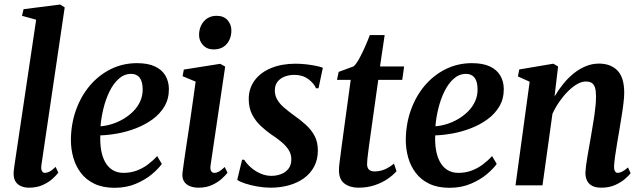

<svg xmlns="http://www.w3.org/2000/svg" viewBox="-20 -838 2903 868"><path d="M167 -90.5Q165 -73.5 169.5 -65Q174 -56.5 183.5 -56.5Q192.5 -56.5 203.5 -62Q214.5 -67.5 231.5 -83.5L243.5 -57.5Q235 -45.5 217.5 -29.8Q200 -14 173.5 -1.8Q147 10.5 111 10.5Q92.5 10.5 76.5 4.2Q60.5 -2 51 -16.2Q41.5 -30.5 41.5 -53.5Q41.5 -58 42.2 -65.2Q43 -72.5 44 -80.5Q45 -88.5 46 -95L143.5 -749L79.5 -766.5L86.5 -796.5L252 -817.5L272.5 -804.5Z M711.5 -97Q697.5 -76.5 667.8 -51.2Q638 -26 595 -7.5Q552 11 498 11Q445 11 407.2 -7Q369.5 -25 346 -55.8Q322.5 -86.5 311.5 -125.2Q300.5 -164 300.5 -205Q301 -277.5 323.5 -340.5Q346 -403.5 386.2 -451Q426.5 -498.5 481 -525.5Q535.5 -552.5 599.5 -552.5Q649 -552.5 680.8 -537.5Q712.5 -522.5 727.8 -496.2Q743 -470 743.5 -437Q744 -391.5 723.5 -357Q703 -322.5 669 -298Q635 -273.5 594 -257.8Q553 -242 511 -234.5Q469 -227 433.5 -226Q432 -191.5 437 -161Q442 -130.5 454.5 -107Q467 -83.5 488 -70Q509 -56.5 538.5 -56.5Q570.5 -56.5 598 -66.8Q625.5 -77 648.8 -94.5Q672 -112 690.5 -132.5ZM573 -504Q541.5 -504 517 -482Q492.5 -460 475.2 -424.8Q458 -389.5 447.8 -348Q437.5 -306.5 434.5 -267Q460 -269 487 -277.5Q514 -286 538.8 -300.8Q563.5 -315.5 583.2 -335.5Q603 -355.5 614.2 -380.8Q625.5 -406 625 -435.5Q624.5 -470.5 611 -487.2Q597.5 -504 573 -504Z M878 10.5Q854.5 10.5 837 3Q819.5 -4.5 811 -19.5Q802.5 -34.5 805 -57Q807 -74 811.5 -105Q816 -136 822.2 -177.8Q828.5 -219.5 835.8 -267.8Q843 -316 850.2 -367.5Q857.5 -419 864.5 -469L805.5 -493.5L811 -523.5L975.5 -549.5L998 -537L932 -91Q929.5 -73 934.5 -64.8Q939.5 -56.5 948.5 -56.5Q959 -56.5 969.5 -62.2Q980 -68 996 -83L1008.5 -57Q1000.5 -46.5 983.2 -30.5Q966 -14.5 939.5 -2Q913 10.5 878 10.5ZM945 -614.5Q916 -614.5 897.5 -634.5Q879 -654.5 880 -682.5Q881 -718.5 902.5 -742.5Q924 -766.5 959.5 -766.5Q991.5 -766.5 1008.8 -746.8Q1026 -727 1026 -700.5Q1026 -664 1005 -639.2Q984 -614.5 945 -614.5Z M1420 -439H1408.5Q1400.5 -460 1374.5 -479.8Q1348.5 -499.5 1311 -499.5Q1287 -499.5 1267 -491.8Q1247 -484 1235 -469Q1223 -454 1222.5 -431.5Q1222 -407.5 1233 -388.2Q1244 -369 1264 -351.8Q1284 -334.5 1309 -316.5Q1337.5 -296.5 1362 -274.5Q1386.5 -252.5 1401.8 -224.5Q1417 -196.5 1417 -157.5Q1417 -116.5 1400.2 -85Q1383.5 -53.5 1354 -32.2Q1324.5 -11 1285.8 -0.2Q1247 10.5 1203 10.5Q1174.5 10.5 1143.2 5Q1112 -0.5 1087.2 -8.8Q1062.5 -17 1052.5 -25L1074.5 -116H1084Q1094 -99 1113 -82Q1132 -65 1156.5 -54Q1181 -43 1207 -43Q1230 -43 1250.5 -50.8Q1271 -58.5 1284 -75Q1297 -91.5 1297 -117.5Q1297 -141.5 1284.8 -160.5Q1272.5 -179.5 1251.8 -196.8Q1231 -214 1205 -231Q1182 -247 1158.8 -268.8Q1135.5 -290.5 1120 -320.2Q1104.5 -350 1104.5 -390Q1104.5 -439 1131.5 -475Q1158.5 -511 1206.2 -530.5Q1254 -550 1315.5 -550Q1341 -550 1366 -547Q1391 -544 1410.8 -539.8Q1430.5 -535.5 1439.5 -531.5Z M1648.5 -181Q1646 -161 1644 -145.8Q1642 -130.5 1640.8 -118.8Q1639.5 -107 1639.5 -96Q1639.5 -79.5 1648.2 -71.2Q1657 -63 1672.5 -63Q1699 -63 1721.5 -73.2Q1744 -83.5 1761 -98.5L1772.5 -64Q1757 -46 1731.8 -28.8Q1706.5 -11.5 1673.2 -0.5Q1640 10.5 1600 10.5Q1561.5 10.5 1536.5 -8.8Q1511.5 -28 1512.5 -71.5Q1512.5 -76.5 1513 -84.5Q1513.5 -92.5 1515.2 -104.8Q1517 -117 1519.2 -134.8Q1521.5 -152.5 1524.5 -176.5L1565.5 -477H1503.5L1511 -513L1579 -538Q1592 -550.5 1605.5 -575.5Q1619 -600.5 1631.2 -628.8Q1643.5 -657 1652 -679.5H1719L1698 -537.5H1807L1798.5 -477H1690Z M2225.5 -97Q2211.5 -76.5 2181.8 -51.2Q2152 -26 2109 -7.5Q2066 11 2012 11Q1959 11 1921.2 -7Q1883.5 -25 1860 -55.8Q1836.5 -86.5 1825.5 -125.2Q1814.5 -164 1814.5 -205Q1815 -277.5 1837.5 -340.5Q1860 -403.5 1900.2 -451Q1940.5 -498.5 1995 -525.5Q2049.5 -552.5 2113.5 -552.5Q2163 -552.5 2194.8 -537.5Q2226.5 -522.5 2241.8 -496.2Q2257 -470 2257.5 -437Q2258 -391.5 2237.5 -357Q2217 -322.5 2183 -298Q2149 -273.5 2108 -257.8Q2067 -242 2025 -234.5Q1983 -227 1947.5 -226Q1946 -191.5 1951 -161Q1956 -130.5 1968.5 -107Q1981 -83.5 2002 -70Q2023 -56.5 2052.5 -56.5Q2084.5 -56.5 2112 -66.8Q2139.5 -77 2162.8 -94.5Q2186 -112 2204.5 -132.5ZM2087 -504Q2055.5 -504 2031 -482Q2006.5 -460 1989.2 -424.8Q1972 -389.5 1961.8 -348Q1951.5 -306.5 1948.5 -267Q1974 -269 2001 -277.5Q2028 -286 2052.8 -300.8Q2077.5 -315.5 2097.2 -335.5Q2117 -355.5 2128.2 -380.8Q2139.5 -406 2139 -435.5Q2138.5 -470.5 2125 -487.2Q2111.5 -504 2087 -504Z M2487 -402Q2504.5 -431.5 2526 -458.2Q2547.5 -485 2573.2 -505.8Q2599 -526.5 2627.8 -538.5Q2656.5 -550.5 2687.5 -550.5Q2741 -550.5 2771.5 -519Q2802 -487.5 2802 -418Q2802 -398 2798.2 -368Q2794.5 -338 2789 -305.2Q2783.5 -272.5 2779 -244Q2774.5 -217.5 2769.5 -188.2Q2764.5 -159 2760.8 -132.2Q2757 -105.5 2756 -86.5Q2756 -69.5 2760.8 -63Q2765.5 -56.5 2772.5 -56.5Q2781.5 -56.5 2792.5 -62Q2803.5 -67.5 2819 -81L2831 -55Q2824 -45.5 2806.5 -30Q2789 -14.5 2761.8 -2Q2734.5 10.5 2698.5 10.5Q2672.5 10.5 2656.8 2Q2641 -6.5 2633.8 -21.8Q2626.5 -37 2626.5 -57Q2627 -69.5 2629.2 -88Q2631.5 -106.5 2635.5 -129.2Q2639.5 -152 2643.5 -175.5Q2647.5 -199 2651.5 -221Q2655 -243 2659.2 -267.2Q2663.5 -291.5 2667 -315.5Q2670.5 -339.5 2672.5 -361.5Q2674.5 -383.5 2674.5 -402Q2674.5 -427.5 2669.8 -442.2Q2665 -457 2655 -463.2Q2645 -469.5 2628 -469.5Q2609.5 -469.5 2588.8 -457.5Q2568 -445.5 2547.5 -425Q2527 -404.5 2508.8 -378.2Q2490.5 -352 2477.5 -323.5L2432.5 0H2310.5L2374.5 -468.5L2321.5 -492.5L2327.5 -524L2481.5 -550L2503 -537.5Z"/></svg>

Font: Merriweather 60pt SemiBold
Style: Italic
Weight: 600
Italic angle: -7.8°
Version: Version 2.101